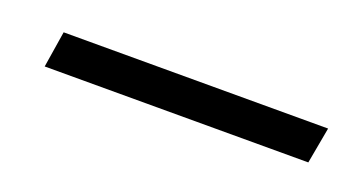

<svg xmlns="http://www.w3.org/2000/svg" viewBox="-22 -925 413 219"><g transform="rotate(20 184.5 -816.0)"><path d="M27 -794 34 -838H355L347 -794Z"/></g></svg>

Font: Tomorrow Light
Style: Italic
Weight: 300
Italic angle: -10°
Designer: Tony de Marco, Monica Rizzolli
Foundry: Just in Type
Version: Version 2.002